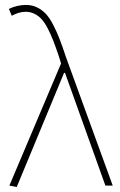

<svg xmlns="http://www.w3.org/2000/svg" viewBox="-20 -754 488 780"><path d="M47.9 5.9 18.1 0 228 -496.1 220.2 -522Q207 -561.5 196.8 -587.6Q186.5 -613.8 174.1 -638.2Q161.6 -662.6 148.9 -676.3Q136.2 -689.9 119.9 -698Q103.5 -706.1 84 -706.1Q57.1 -706.1 27.8 -689.9L16.1 -717.8Q49.3 -733.9 85.9 -733.9Q110.4 -733.9 130.4 -724.1Q150.4 -714.4 165.8 -698.2Q181.2 -682.1 195.8 -653.8Q210.4 -625.5 221.9 -595.9Q233.4 -566.4 248 -522L438 0H408.2L244.1 -458H240.2Z"/></svg>

Font: Source Sans 3 ExtraLight
Style: Regular
Weight: 200
Designer: Paul D. Hunt
Foundry: Adobe
Version: Version 3.052;hotconv 1.1.0;makeotfexe 2.6.0